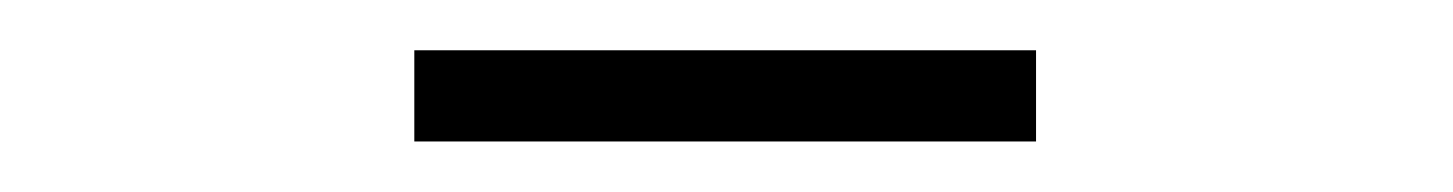

<svg xmlns="http://www.w3.org/2000/svg" viewBox="-20 -662 575 76"><path d="M144 -606V-642.1H390.1V-606Z"/></svg>

Font: Source Sans Pro Light
Style: Regular
Weight: 300
Designer: Paul D. Hunt
Foundry: Adobe Systems Incorporated
Version: Version 2.020;PS 2.0;hotconv 1.0.86;makeotf.lib2.5.63406